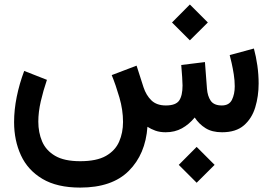

<svg xmlns="http://www.w3.org/2000/svg" viewBox="-20 -600 1237 871"><path d="M872.1 66.4 953.6 147.9 872.1 229 791 147.9ZM841.3 -579.6 922.9 -498 841.3 -417 760.3 -498ZM731.4 0Q705.1 0 684.8 -7.3Q664.6 -14.6 648.9 -24.9Q640.1 99.6 564.2 175.3Q488.3 251 343.8 251Q238.8 251 172.4 211.4Q106 171.9 75 104.5Q43.9 37.1 43.9 -45.9Q43.9 -101.6 55.9 -160.9Q67.9 -220.2 89.8 -278.3L192.9 -237.8Q176.3 -189 165 -140.4Q153.8 -91.8 153.8 -48.3Q153.8 1 171.1 41.7Q188.5 82.5 230 106.9Q271.5 131.3 343.8 131.3Q418.5 131.3 460.7 107.2Q502.9 83 520.5 42.5Q538.1 2 538.1 -46.9Q538.1 -101.6 521.7 -157.7Q505.4 -213.9 486.8 -259.3L599.6 -302.2L630.9 -204.6Q643.1 -167.5 667 -144.5Q690.9 -121.6 732.4 -121.6Q777.3 -121.6 792.7 -143.8Q808.1 -166 808.1 -212.4Q808.1 -223.6 806.4 -250.2Q804.7 -276.9 802.2 -305.2L909.7 -318.4L918.9 -197.8Q921.4 -164.1 936 -142.8Q950.7 -121.6 986.3 -121.6Q1019.5 -121.6 1032.2 -147.2Q1044.9 -172.9 1044.9 -208.5Q1044.9 -234.9 1040.5 -262.7Q1036.1 -290.5 1030.8 -314Q1025.4 -337.4 1022 -350.1L1131.8 -379.9Q1141.6 -343.8 1147.5 -302.7Q1153.3 -261.7 1153.3 -221.2Q1153.3 -163.6 1137.9 -113Q1122.6 -62.5 1086.4 -31.2Q1050.3 0 987.3 0Q941.9 0 912.4 -18.6Q882.8 -37.1 863.3 -66.9Q837.4 -35.6 805.2 -17.8Q772.9 0 731.4 0Z"/></svg>

Font: Vazirmatn FD NL SemiBold
Style: Regular
Weight: 600
Designer: Saber Rastikerdar
Foundry: Saber Rastikerdar
Version: Version 33.003